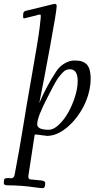

<svg xmlns="http://www.w3.org/2000/svg" viewBox="-67 -702 517 1006"><path d="M-27.1 269Q-47.1 269 -47.1 258.1Q-47.1 239.5 -43.2 235.2Q-39.3 231 -24.9 231L-8.1 231.9Q6.8 231.9 10 211.9Q36.1 75 53 -31.2Q69.8 -137.5 101.2 -314.8Q132.6 -492.2 140.6 -556.2Q148.7 -620.1 146.1 -623.5Q143.6 -627 135.1 -624.9Q126.7 -622.8 106.4 -617.2Q64.5 -606 61.3 -606Q58.1 -606 56.9 -606.4Q54 -607.2 54 -615.6Q54 -624 54.7 -630.6Q56.4 -641.8 66.9 -645Q111.3 -655 163.9 -668.5Q216.6 -681.9 220 -681.9Q230 -681.9 230 -669.9Q230 -646.5 195.4 -458.5Q160.9 -270.5 138.9 -162.1Q176.3 -250 227.1 -326.9Q243.9 -353.8 270.8 -369.4Q297.6 -385 323 -385Q348.4 -385 362.5 -380Q376.7 -375 385.4 -366.8Q394 -358.6 399.2 -346.2Q408 -324.5 408 -289.2Q408 -253.9 398.1 -215.9Q388.2 -178 371.3 -145.3Q354.5 -112.5 331.8 -83.6Q309.1 -54.7 284.2 -34.2Q230.2 10 179.9 10L124 2.9Q121.1 2.9 119.3 2.9Q117.4 2.9 117.1 3.2Q116.7 3.4 116.1 3.8Q115.5 4.2 115.2 4.6Q114.5 5.4 114 8.1L82 217Q79.3 236.8 91.8 237.9Q104.2 239 121.2 240.7Q138.2 242.4 147.9 243.4Q169.9 245.6 169.9 257.1Q169.9 283.9 157 283.9Q147.7 283.9 121.6 280.3Q44.9 269 -27.1 269ZM127.9 -51Q127.9 -22 189 -22Q212.9 -22 240.2 -47.4Q267.6 -72.8 289.3 -110.5Q311 -148.2 325.6 -194Q340.1 -239.7 340.1 -278.1Q340.1 -339.1 299.1 -339.1Q277.8 -339.1 263.4 -323.7Q249 -308.3 240.7 -297.5Q232.4 -286.6 223.6 -271.1Q214.8 -255.6 208.9 -244.1Q202.9 -232.7 194.9 -217Q187 -201.4 183.1 -194.1Q127.9 -88.9 127.9 -51Z"/></svg>

Font: Fanwood Text
Style: Italic
Weight: 400
Italic angle: -9°
Version: Version 1.101